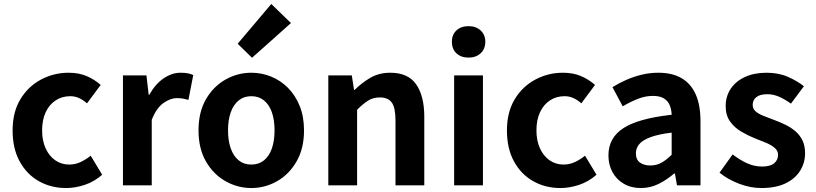

<svg xmlns="http://www.w3.org/2000/svg" viewBox="-20 -944 4154 978"><path d="M316.8 13.8Q239.7 13.8 178 -21.1Q116.3 -55.9 80.2 -121.7Q44.2 -187.5 44.2 -279.9Q44.2 -372.8 83.8 -438.4Q123.4 -503.9 188.8 -538.7Q254.1 -573.5 329.5 -573.5Q382 -573.5 422.1 -556.2Q462.2 -538.8 492.9 -511.4L423.1 -417.6Q402.6 -435.6 381.9 -444.8Q361.2 -454 338.1 -454Q295.4 -454 262.9 -432.3Q230.3 -410.7 212.4 -371.7Q194.5 -332.7 194.5 -279.9Q194.5 -227.4 212.5 -188.2Q230.5 -148.9 261.7 -127.3Q292.9 -105.8 332.7 -105.8Q363.4 -105.8 391 -118.8Q418.7 -131.9 442 -150.9L500.4 -53.9Q460.4 -18.6 411.8 -2.4Q363.2 13.8 316.8 13.8Z M606.3 0V-559.8H726L737.4 -460.8H740.2Q770.9 -515.8 813.2 -544.7Q855.5 -573.5 899.3 -573.5Q922.7 -573.5 937.4 -570.4Q952.2 -567.2 964.4 -561.8L939.8 -435.2Q924.4 -439.4 911.5 -441.8Q898.6 -444.2 880.3 -444.2Q848.4 -444.2 812.7 -419.3Q777 -394.4 753 -333.6V0Z M1260.3 13.8Q1190.3 13.8 1128.6 -21.1Q1066.9 -55.9 1029 -121.7Q991.2 -187.5 991.2 -279.9Q991.2 -372.8 1029 -438.4Q1066.9 -503.9 1128.6 -538.7Q1190.3 -573.5 1260.3 -573.5Q1312.7 -573.5 1361.1 -553.9Q1409.4 -534.2 1447 -496.4Q1484.6 -458.5 1506.6 -404.2Q1528.6 -349.8 1528.6 -279.9Q1528.6 -187.5 1490.6 -121.7Q1452.7 -55.9 1391.5 -21.1Q1330.3 13.8 1260.3 13.8ZM1260.3 -105.8Q1298.3 -105.8 1324.9 -127.3Q1351.5 -148.9 1365 -188.2Q1378.5 -227.4 1378.5 -279.9Q1378.5 -332.7 1365 -371.7Q1351.5 -410.7 1324.9 -432.3Q1298.3 -454 1260.3 -454Q1222.2 -454 1195.7 -432.3Q1169.1 -410.7 1155.3 -371.7Q1141.5 -332.7 1141.5 -279.9Q1141.5 -227.4 1155.3 -188.2Q1169.1 -148.9 1195.7 -127.3Q1222.2 -105.8 1260.3 -105.8ZM1263.8 -649.7 1190.6 -721.2 1361.8 -923.7 1462.1 -826.6Z M1652.3 0V-559.8H1772L1783.4 -485.9H1786.2Q1822.5 -522.2 1866.7 -547.9Q1910.9 -573.5 1968.2 -573.5Q2058.6 -573.5 2099.9 -514.3Q2141.2 -455 2141.2 -349.1V0H1994.5V-330.9Q1994.5 -396 1975.5 -421.9Q1956.5 -447.7 1915.1 -447.7Q1880.9 -447.7 1855.6 -431.9Q1830.3 -416 1799 -385.1V0Z M2293.3 0V-559.8H2440V0ZM2366.9 -650.6Q2328.2 -650.6 2305 -672.6Q2281.7 -694.5 2281.7 -731.4Q2281.7 -767.1 2305 -789Q2328.2 -810.8 2366.9 -810.8Q2404.5 -810.8 2428.2 -789Q2452 -767.1 2452 -731.4Q2452 -694.5 2428.2 -672.6Q2404.5 -650.6 2366.9 -650.6Z M2834.8 13.8Q2757.7 13.8 2696 -21.1Q2634.3 -55.9 2598.2 -121.7Q2562.2 -187.5 2562.2 -279.9Q2562.2 -372.8 2601.8 -438.4Q2641.4 -503.9 2706.8 -538.7Q2772.1 -573.5 2847.5 -573.5Q2900 -573.5 2940.1 -556.2Q2980.2 -538.8 3010.9 -511.4L2941.1 -417.6Q2920.6 -435.6 2899.9 -444.8Q2879.2 -454 2856.1 -454Q2813.4 -454 2780.9 -432.3Q2748.3 -410.7 2730.4 -371.7Q2712.5 -332.7 2712.5 -279.9Q2712.5 -227.4 2730.5 -188.2Q2748.5 -148.9 2779.7 -127.3Q2810.9 -105.8 2850.7 -105.8Q2881.4 -105.8 2909 -118.8Q2936.7 -131.9 2960 -150.9L3018.4 -53.9Q2978.4 -18.6 2929.8 -2.4Q2881.2 13.8 2834.8 13.8Z M3244.4 13.8Q3194.9 13.8 3157.6 -7.9Q3120.4 -29.5 3099.8 -67.2Q3079.2 -105 3079.2 -152.6Q3079.2 -242.2 3155.9 -291.6Q3232.7 -341 3401.3 -359.4Q3400.2 -386.8 3391.1 -408.6Q3382 -430.4 3361.4 -442.9Q3340.8 -455.5 3306.1 -455.5Q3267.3 -455.5 3229.3 -440.5Q3191.3 -425.6 3152 -402.4L3099.7 -500.1Q3133.1 -520.7 3170.2 -537.1Q3207.3 -553.4 3248.3 -563.5Q3289.3 -573.5 3333.1 -573.5Q3404.4 -573.5 3452 -545.7Q3499.6 -517.8 3523.9 -463Q3548.1 -408.3 3548.1 -327V0H3428.4L3417.9 -59.9H3413.4Q3377.3 -28.4 3335 -7.3Q3292.8 13.8 3244.4 13.8ZM3292.7 -101.1Q3324.1 -101.1 3349.6 -115.4Q3375.1 -129.7 3401.3 -155.8V-268.4Q3333.4 -260.3 3293.2 -245.2Q3253 -230.1 3236.1 -209.7Q3219.1 -189.3 3219.1 -163.8Q3219.1 -130.8 3239.7 -116Q3260.3 -101.1 3292.7 -101.1Z M3858.1 13.8Q3802.3 13.8 3744.7 -8.1Q3687.1 -30 3645.1 -64.5L3711.8 -157.4Q3749.4 -128.6 3785.9 -112.2Q3822.4 -95.7 3861.7 -95.7Q3903.5 -95.7 3923.4 -112.3Q3943.2 -128.9 3943.2 -155.2Q3943.2 -176.1 3926.3 -190.6Q3909.5 -205 3882.5 -216.5Q3855.5 -228 3826 -239Q3790.7 -253.2 3756.2 -273.3Q3721.7 -293.4 3699.1 -324.9Q3676.4 -356.4 3676.4 -403Q3676.4 -453.3 3702 -491.7Q3727.7 -530.1 3774.4 -551.8Q3821.2 -573.5 3884.5 -573.5Q3945.6 -573.5 3993.2 -552.7Q4040.8 -531.8 4075 -504.7L4008.8 -416.1Q3978.9 -437.7 3949.3 -450.9Q3919.6 -464.1 3888.8 -464.1Q3850.3 -464.1 3832.2 -449Q3814 -433.9 3814 -409.7Q3814 -389.6 3829.2 -376.5Q3844.4 -363.4 3870.1 -353.4Q3895.9 -343.4 3925.3 -332.2Q3953.4 -321.8 3980.9 -308.5Q4008.4 -295.2 4031.1 -275.9Q4053.7 -256.5 4067.3 -229.5Q4080.8 -202.4 4080.8 -163.4Q4080.8 -114.3 4055.4 -73.8Q4029.9 -33.2 3980.6 -9.7Q3931.3 13.8 3858.1 13.8Z"/></svg>

Font: Noto Sans KR Thin
Style: Regular
Weight: 100
Designer: Ryoko NISHIZUKA 西塚涼子 (kana, bopomofo & ideographs); Paul D. Hunt (Latin, Greek & Cyrillic); Sandoll Communications 산돌커뮤니
Foundry: Adobe
Version: Version 2.004-H2;hotconv 1.0.118;makeotfexe 2.5.65603